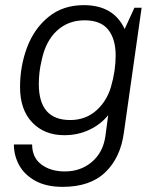

<svg xmlns="http://www.w3.org/2000/svg" viewBox="-20 -541 623 747"><path d="M465 -428 503 -511H531L462 -25Q449 72 390 129Q331 186 224 186Q160 186 117.5 162.5Q75 139 54.5 101.5Q34 64 34 21H105Q105 72 141 99Q177 126 232 126Q294 126 337.5 89Q381 52 390 -11L401 -93Q372 -57 327.5 -36Q283 -15 230 -15Q153 -15 105.5 -64.5Q58 -114 58 -202Q58 -284 85.5 -357Q113 -430 169 -475.5Q225 -521 306 -521Q422 -521 465 -428ZM142 -306Q131 -261 131 -214Q131 -74 253 -74Q313 -74 354.5 -111Q396 -148 412 -204Q430 -266 430 -325Q430 -389 401 -425.5Q372 -462 309 -462Q245 -462 201 -421Q157 -380 142 -306Z"/></svg>

Font: Chivo Light Italic
Style: Regular
Weight: 300
Italic angle: -8.05°
Designer: Hector Gatti
Foundry: Omnibus-Type
Version: Version 1.007